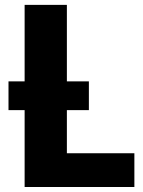

<svg xmlns="http://www.w3.org/2000/svg" viewBox="-20 -748 573 768"><path d="M517.5 -135V0H78.5V-307.5H14V-422.5H78.5V-728.5H247.5V-422.5H335.5V-307.5H247.5V-135Z"/></svg>

Font: Lato 2
Style: Regular
Weight: 900
Designer: Lukasz Dziedzic with Adam Twardoch and Botio Nikoltchev
Foundry: tyPoland Lukasz Dziedzic
Version: Version 2.015; 2015-08-06; http://www.latofonts.com/